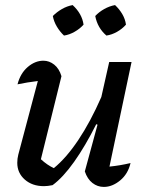

<svg xmlns="http://www.w3.org/2000/svg" viewBox="-20 -729 580 756"><path d="M314 -54 364 -238 359 -240Q316 -154 272 -92Q228 -30 187 0Q168 4 153 4Q107 4 77.5 -22Q48 -48 48 -88Q48 -104 52 -120L129 -410Q87 -405 49 -397Q60 -440 89 -465Q118 -490 151 -490Q174 -490 193.5 -474.5Q213 -459 222 -429L141 -102Q166 -79 192 -67Q241 -107 288.5 -178Q336 -249 379 -347L410 -485H498L411 -73Q452 -77 494 -87Q484 -44 453 -18.5Q422 7 389 7Q364 7 344 -8.5Q324 -24 314 -54ZM266 -709Q303 -675 309 -632Q295 -616 274 -604Q253 -592 232 -589Q216 -604 204 -624Q192 -644 188 -666Q204 -682 224 -693.5Q244 -705 266 -709ZM433 -709Q450 -693 461.5 -673.5Q473 -654 476 -632Q461 -615 440.5 -603.5Q420 -592 399 -589Q364 -619 355 -666Q370 -682 390.5 -693.5Q411 -705 433 -709Z"/></svg>

Font: Piazzolla Medium
Style: Italic
Weight: 500
Italic angle: -11.3°
Designer: Juan Pablo del Peral
Foundry: Huerta Tipografica
Version: Version 1.330